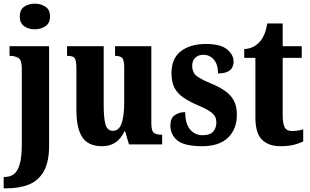

<svg xmlns="http://www.w3.org/2000/svg" viewBox="-38 -788 1691 1048"><path d="M152 -628Q118 -628 94 -645Q70 -662 70 -698Q70 -735 94 -751.5Q118 -768 152 -768Q185 -768 210 -751.5Q235 -735 235 -698Q235 -662 210 -645Q185 -628 152 -628ZM-18 240V178H-13Q18 178 38.5 162Q59 146 70 107Q81 68 81 -1V-416Q81 -460 62.5 -471.5Q44 -483 17 -483H14V-536H230V8Q230 97 200.5 148Q171 199 119 219.5Q67 240 -1 240Z M519 10Q444 10 411.5 -38.5Q379 -87 379 -188V-413Q379 -456 370.5 -469.5Q362 -483 331 -483H328V-536H528V-216Q528 -142 538 -108Q548 -74 579 -74Q612 -74 626 -115.5Q640 -157 640 -227V-419Q640 -463 627.5 -473Q615 -483 593 -483H590V-536H788V-116Q788 -73 802 -63Q816 -53 838 -53H847V0H666L645 -71H641Q604 10 519 10Z M1066 10Q968 10 930 -21.5Q892 -53 892 -103Q892 -143 916 -159.5Q940 -176 973 -176Q973 -113 999.5 -81.5Q1026 -50 1068 -50Q1109 -50 1126 -70Q1143 -90 1143 -120Q1143 -152 1119.5 -171.5Q1096 -191 1045 -212Q996 -233 963 -255.5Q930 -278 914 -309.5Q898 -341 898 -389Q898 -469 949.5 -508.5Q1001 -548 1085 -548Q1166 -548 1201.5 -518.5Q1237 -489 1237 -453Q1237 -387 1152 -387Q1152 -437 1129 -463Q1106 -489 1072 -489Q1045 -489 1028 -473Q1011 -457 1011 -429Q1011 -395 1031.5 -376.5Q1052 -358 1110 -334Q1154 -316 1186.5 -294.5Q1219 -273 1237 -241.5Q1255 -210 1255 -162Q1255 -84 1207 -37Q1159 10 1066 10Z M1492 10Q1429 10 1392.5 -25Q1356 -60 1356 -148V-472H1295V-520Q1328 -522 1350 -535.5Q1372 -549 1384 -565Q1396 -579 1405.5 -602Q1415 -625 1421 -660H1505V-536H1609V-472H1505V-159Q1505 -114 1515.5 -93.5Q1526 -73 1555 -73Q1590 -73 1617 -82V-16Q1603 -8 1571 1Q1539 10 1492 10Z"/></svg>

Font: Noto Serif Khmer ExtraCondensed ExtraBold
Style: Regular
Weight: 800
Width: 2
Designer: Danh Hong and the Monotype Design Team
Foundry: Monotype Imaging Inc.
Version: Version 2.004; ttfautohint (v1.8.4.7-5d5b)